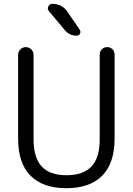

<svg xmlns="http://www.w3.org/2000/svg" viewBox="-20 -977 696 1007"><path d="M75 -250V-689Q75 -706 87 -718Q99 -730 115 -730Q132 -730 144 -718Q156 -706 156 -689V-247Q156 -150 198.5 -104Q241 -58 329 -58Q417 -58 460 -104Q503 -150 503 -247V-691Q503 -708 514.5 -719Q526 -730 542 -730Q558 -730 569.5 -719Q581 -708 581 -691V-250Q581 -121 516 -55.5Q451 10 328 10Q205 10 140 -55.5Q75 -121 75 -250ZM255 -957Q305 -957 334 -915L398 -821Q405 -811 399.5 -800.5Q394 -790 382 -790Q344 -790 320 -819L237 -918Q227 -929 233.5 -943Q240 -957 255 -957Z"/></svg>

Font: Rounded Mplus 1c
Style: Regular
Weight: 400
Version: Version 1.059.20150529